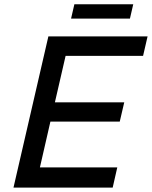

<svg xmlns="http://www.w3.org/2000/svg" viewBox="-20 -856 693 876"><path d="M304.2 -771 319.3 -836.4H587.9L572.8 -771ZM41.5 0 200.7 -689.9H653.3L632.8 -601.1H279.3L230.5 -389.2H546.9L526.4 -301.3H210L162.1 -92.3H515.1L494.1 0Z"/></svg>

Font: HK Grotesk Medium Italic
Style: Regular
Weight: 500
Italic angle: -13°
Designer: Alfredo Marco Pradil and Stefan Peev
Foundry: Hanken Design Co.
Version: Version 1.000;PS 001.000;hotconv 1.0.88;makeotf.lib2.5.64775